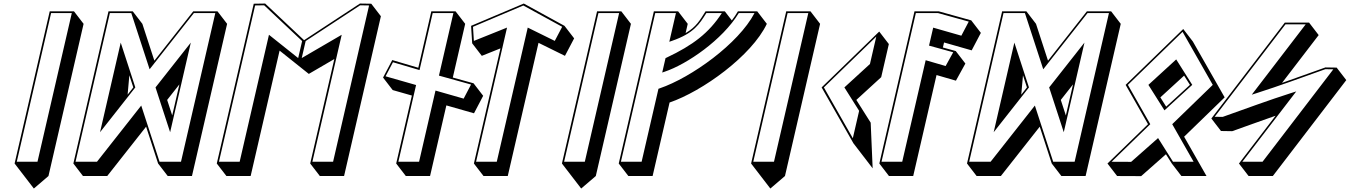

<svg xmlns="http://www.w3.org/2000/svg" viewBox="-20 -924 7628 1085"><path d="M62.5 0 116.9 70.7 171.3 141.4 253.9 70.7 452.4 -789.3 398 -860H261ZM74.8 -10 268.7 -850H385.7L191.8 -10Z M585.9 70.7 805.6 -208.1 873.4 0 927.8 70.7H1064.8L1263.4 -789.3L1209 -860H1072L852.3 -581.2L784.5 -789.3L730.1 -860H593.1L394.6 0L448.9 70.7ZM710.9 -498.5 733.3 -430 701.2 -389.2ZM953.2 -271.6 924.6 -359.3 993.7 -447ZM1058.3 -683.2 858.8 -430 941.4 -176.8ZM545.3 -176.8 744.7 -430 662.2 -683.2ZM528 -10H406.9L600.8 -850H721.9L825.4 -532.5L1075.6 -850H1196.7L1002.8 -10H881.6L778.1 -327.5Z M1924.4 70.7 2132.4 -832.3 2078 -903 2014 -904 1698.4 -696.9 1478.4 -904 1413.9 -903 1205 0 1259.4 70.7H1396.4L1560 -638L1725 -506.4L1725.1 -506.6L1725.2 -506.4L1869.3 -590.4L1733 0L1787.4 70.7ZM1687.3 -692 1665 -595.9 1499.9 -727.5 1334.3 -10H1217.3L1421.7 -893.2L1472.8 -894ZM1707.3 -692 2015 -894 2065.7 -893.2 1862.3 -10H1745.3L1911 -727.5L1685.1 -595.9Z M2502.4 -328.4 2658.6 -283.8 2710.4 -382.6 2656.1 -453.3 2538.8 -485.9 2608.8 -789.3 2554.4 -860H2417.4L2343.8 -541.1L2196.6 -584.6L2144.7 -485.7L2199.1 -415L2307.5 -384.1L2218.9 0L2273.3 70.7H2410.3ZM2441 -412.2 2348.2 -10H2231.2L2331.3 -443.5L2158.8 -492.8L2200.6 -572.3L2350.8 -528L2425.1 -850H2542.1L2460.5 -496.7L2641.9 -446.3L2600.1 -366.7Z M2849.4 70.7 3023.2 -682 3172.6 -608.4 3224.5 -707.2 3170.1 -777.9 2940 -904 2642.1 -778 2648.3 -679.1 2702.7 -608.4 2808.2 -650.7 2658 0 2712.4 70.7ZM2787.3 -10H2670.3L2845.3 -768.1L2657.9 -692.9L2652.9 -772.5L2937.3 -892.9L3156.9 -772.6L3115 -692.9L2962.3 -768.1Z M3155.5 0 3209.9 70.7 3264.3 141.4 3346.9 70.7 3545.4 -789.3 3491 -860H3354ZM3167.8 -10 3361.7 -850H3478.7L3284.8 -10Z M3667.9 70.7 3763.8 -344.7C3949 -407.9 4227.6 -608.4 4313.4 -789.3L4259 -860H4150C4140 -842.7 4128.4 -825.5 4115.5 -808.7L4076 -860H3967C3936.4 -811.7 3915.2 -772 3854.4 -737L3866.4 -789.3L3812 -860H3675L3476.5 0L3530.9 70.7ZM3605.8 -10H3488.8L3682.7 -850H3799.7L3762.3 -687.9L3777 -693C3901.8 -736 3932.5 -788.1 3971.5 -850H4059C3986.5 -737.8 3895.2 -668.2 3747 -598.4L3741 -595.6L3722.2 -514.1L3736.7 -519C3862.4 -561.1 4063.1 -699 4154.8 -850H4243.7C4153.6 -677.2 3886.1 -485.5 3708.1 -424.8L3701 -422.3Z M4224.5 0 4278.9 70.7 4333.3 141.4 4415.9 70.7 4614.4 -789.3 4560 -860H4423ZM4236.8 -10 4430.7 -850H4547.7L4353.8 -10Z M4802.7 -114.3 4857.1 -43.5 4911.4 27.2 4900.3 -230.7 4819.2 -359.3 4959.7 -487.9 5002.9 -675 4948.5 -745.7 4623 -430ZM4799.3 -142.8 4635.8 -430 4931.9 -717.2 4896.1 -562.3 4751.6 -430 4835 -297.7Z M5308.3 -655.6 5314.9 -684 5471 -639.4 5522.9 -738.2 5468.5 -808.9 5284.8 -860H5147.8L4949.2 0L5003.6 70.7H5140.6L5272.4 -499.9L5382 -468.1L5435.4 -564.9L5381 -635.6ZM5253.5 -767.8 5230 -666.2 5366.6 -628.6 5323.8 -550.9 5211 -583.7 5078.5 -10H4961.5L5155.5 -850H5281.2L5454.4 -801.9L5412.6 -722.3Z M5635.9 70.7 5855.6 -208.1 5923.4 0 5977.8 70.7H6114.8L6313.4 -789.3L6259 -860H6122L5902.3 -581.2L5834.5 -789.3L5780.1 -860H5643.1L5444.6 0L5498.9 70.7ZM5760.9 -498.5 5783.3 -430 5751.2 -389.2ZM6003.2 -271.6 5974.6 -359.3 6043.7 -447ZM6108.3 -683.2 5908.8 -430 5991.4 -176.8ZM5595.3 -176.8 5794.7 -430 5712.2 -683.2ZM5578 -10H5456.9L5650.8 -850H5771.9L5875.4 -532.5L6125.6 -850H6246.7L6052.8 -10H5931.6L5828.1 -327.5Z M6666.5 -760.1 6341 -444.4 6467.5 -222.2 6238.4 0 6292.8 70.7 6428.7 71.3 6568.8 -52.3 6601.8 0 6656.1 70.7H6798L6671.5 -151.5L6900.6 -373.7L6720.9 -689.4ZM6570.1 -321.4 6537.2 -373.7 6671.4 -496.6 6704.4 -444.4ZM6626.8 -588.3 6469.6 -444.4 6560.4 -300.4 6717.5 -444.4ZM6662.8 -744.1 6833.4 -444.4 6604.3 -222.2 6725.1 -10H6608.7L6524.3 -143.8L6372.2 -9.4L6261.4 -9.9L6480.3 -222.2L6353.8 -444.4Z M7240.5 -796.4 6825.4 -254.4 6879.8 -183.7 6943.2 -182.7C7025 -211.6 7106.6 -241.5 7188.4 -270L6981.4 0L7035.8 70.7H7172.8L7587.9 -471.3L7533.5 -542L7470 -543C7388.2 -514.1 7306.7 -484.2 7224.8 -455.6L7431.9 -725.7L7377.5 -796.4ZM7244.2 -786.4H7358.5L7053.7 -388.9L7079.7 -397.2C7210.4 -438.8 7341.9 -487.8 7469.5 -533L7514.7 -532.3L7114.7 -10H7000.4L7305.2 -407.4L7279.2 -399.2C7148.4 -357.6 7017 -308.5 6889.4 -263.4L6844.2 -264.1Z"/></svg>

Font: Stormning
Style: AsgardObl
Weight: 400
Designer: Robert Jablonski, Mew Too
Foundry: Cannot Into Space Fonts
Version: Version 0.90